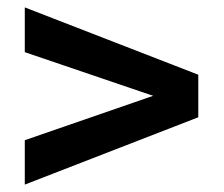

<svg xmlns="http://www.w3.org/2000/svg" viewBox="-20 -600 605 519"><path d="M516 -283 47 -101V-221L394 -341L47 -459V-580L516 -398Z"/></svg>

Font: Hind Jalandhar SemiBold
Style: Regular
Weight: 600
Designer: Namrata Goyal
Foundry: Indian Type Foundry
Version: Version 0.702;PS 1.0;hotconv 1.0.81;makeotf.lib2.5.63406